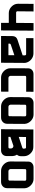

<svg xmlns="http://www.w3.org/2000/svg" viewBox="1465 -2118 653 3623"><g transform="rotate(90 1791.5 -306.5)"><path d="M554 0H411V-146H227Q168 -146 119 -185Q68 -227 55 -284Q50 -303 51 -319L53 -613H196L193 -306L194 -302Q198 -284 216 -284H412L415 -613H559Z M1025 -453Q1020 -473 1002 -473H699L700 -611H990Q1048 -611 1098 -572Q1148 -531 1163 -473Q1165 -462 1166.5 -453.5Q1168 -445 1167 -438L1164 0H659L661 -212Q661 -287 730 -310L1024 -407ZM820 -183Q802 -175 803 -159L804 -139H1022V-251Z M1710 -139 1709 0H1445Q1385 0 1337 -39Q1287 -80 1272 -139Q1268 -154 1268 -173L1269 -508Q1270 -557 1299 -583Q1331 -612 1377 -612H1712L1711 -474H1438Q1409 -474 1411 -448V-182Q1411 -177 1412 -173Q1421 -139 1455 -139Z M1814 -509Q1814 -558 1844 -584Q1876 -613 1922 -613H2141Q2200 -613 2248 -574Q2298 -533 2313 -475Q2318 -453 2318 -440L2316 -117Q2316 -64 2282 -33Q2249 0 2195 0H1989Q1930 0 1881 -39Q1831 -80 1816 -139Q1812 -154 1812 -173ZM1955 -182Q1955 -177 1956 -173Q1965 -139 2000 -139H2147Q2175 -139 2173 -165L2175 -453V-457Q2170 -475 2152 -475H1983Q1954 -475 1956 -449Z M2418 0 2423 -610 2755 -609Q2825 -609 2876 -555Q2911 -518 2922 -474Q2925 -464 2925.5 -455Q2926 -446 2927 -436V-372Q2927 -329 2899 -300Q2914 -276 2920 -250Q2925 -228 2925 -215V-104Q2923 -57 2894 -29Q2863 0 2816 0ZM2767 -401Q2786 -407 2785 -425L2783 -450Q2781 -471 2761 -471H2565L2564 -334ZM2754 -139Q2783 -139 2781 -165V-190Q2781 -205 2769 -219Q2753 -233 2737 -233Q2729 -233 2728 -232L2563 -176V-139Z M3029 -509Q3029 -558 3059 -584Q3091 -613 3137 -613H3356Q3415 -613 3463 -574Q3513 -533 3528 -475Q3533 -453 3533 -440L3531 -117Q3531 -64 3497 -33Q3464 0 3410 0H3204Q3145 0 3096 -39Q3046 -80 3031 -139Q3027 -154 3027 -173ZM3170 -182Q3170 -177 3171 -173Q3180 -139 3215 -139H3362Q3390 -139 3388 -165L3390 -453V-457Q3385 -475 3367 -475H3198Q3169 -475 3171 -449Z"/></g></svg>

Font: Covid19
Style: Regular
Weight: 400
Designer: Peter Wiegel
Foundry: (c) CAT - Ing. Peter Wiegel.  for Rudolf Maass + Partner GmbH
Version: Version 001.000